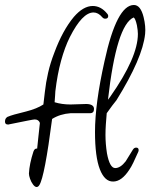

<svg xmlns="http://www.w3.org/2000/svg" viewBox="-25 -660 603 770"><path d="M122 90Q115 90 107.5 80Q100 70 95.5 57Q91 44 91 36Q93 -3 109 -52Q114 -66 124 -64Q126 -81 128.5 -107Q131 -133 135 -167Q130 -181 114 -181Q110 -181 84.5 -176Q59 -171 10 -161Q9 -161 8 -160.5Q7 -160 5 -161Q-5 -161 -5 -173Q-5 -187 8 -193L7 -192Q22 -199 80 -213Q123 -224 149 -241L155 -292Q159 -329 168 -368.5Q177 -408 193 -449Q226 -538 271 -592Q309 -636 347 -636Q380 -636 405 -605Q409 -601 409 -596Q409 -585 397 -585Q390 -585 385 -591Q369 -610 350 -610Q305 -610 255 -511Q235 -471 220 -416.5Q205 -362 197 -294L196 -277L194 -250Q223 -241 258 -241L322 -243Q352 -242 352 -223Q352 -206 336 -206H258Q216 -203 184 -183Q154 49 133 82Q128 90 122 90ZM429 68Q395 69 375.5 19Q356 -31 356 -131Q356 -188 365.5 -258.5Q375 -329 394 -414Q443 -640 512 -640Q539 -640 551 -591Q560 -554 557 -524Q547 -427 442 -258Q435 -250 425.5 -237Q416 -224 403 -206Q401 -183 399.5 -161Q398 -139 398 -119Q398 -83 404 -45Q415 14 437 14Q458 14 479 -13L508 -60Q513 -68 521 -68Q531 -68 531 -58Q531 -56 530.5 -54Q530 -52 529 -50Q518 -25 509.5 -7.5Q501 10 494 20Q463 68 429 68ZM511 -590Q442 -560 408 -260Q411 -263 417 -272Q528 -430 528 -524Q528 -531 527 -539.5Q526 -548 524 -559Q518 -586 511 -590Z"/></svg>

Font: Square Peg
Style: Regular
Weight: 400
Designer: Robert E. Leuschke
Foundry: Robert E. Leuschke
Version: Version 1.010; ttfautohint (v1.8.4.7-5d5b)